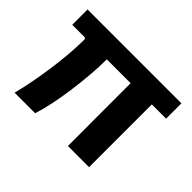

<svg xmlns="http://www.w3.org/2000/svg" viewBox="-112 -708 899 899"><g transform="rotate(45 337.5 -258.5)"><path d="M644.6 -415.6H550.1V0H410L409.7 -415.6H252Q252 -366.9 247.2 -309.6Q242.5 -252.2 234.5 -194.8Q226.5 -137.3 215.8 -86.6Q205 -35.8 193 0H56.9Q67.9 -41.8 77.7 -92.8Q87.5 -143.8 95.4 -198.6Q103.2 -253.4 107.7 -306.6Q112.2 -359.7 112.2 -405.6Q112.2 -415.6 103.5 -415.6H23.1V-517H644.6Z"/></g></svg>

Font: Public Sans Thin
Style: Regular
Weight: 100
Designer: The Public Sans project authors (U.S. Web Design System). Libre Franklin designed by Pablo Impallari and Rodrigo Fuenzal
Version: Version 1.008